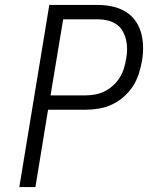

<svg xmlns="http://www.w3.org/2000/svg" viewBox="-20 -755 640 775"><path d="M58 0 179 -735H375Q405 -735 433 -729Q461 -723 485 -709Q509 -695 525.5 -672.5Q542 -650 549.5 -623Q557 -596 557.5 -566.5Q558 -537 553 -508Q548 -481 539.5 -455Q531 -429 515.5 -405.5Q500 -382 478 -363Q456 -344 430.5 -332.5Q405 -321 378 -316.5Q351 -312 324 -312H174L123 0ZM184 -370H325Q344 -370 363.5 -373.5Q383 -377 401.5 -386Q420 -395 436 -409.5Q452 -424 463 -441.5Q474 -459 480 -478.5Q486 -498 489 -517Q493 -537 493 -557Q493 -577 488.5 -595.5Q484 -614 474.5 -630.5Q465 -647 449 -657.5Q433 -668 414.5 -672.5Q396 -677 376 -677H235Z"/></svg>

Font: Iosevka Light Extended
Style: Italic
Weight: 300
Width: 7
Italic angle: -9°
Monospace: yes
Designer: Belleve Invis
Foundry: Belleve Invis
Version: Version 32.5.0; ttfautohint (v1.8.4)